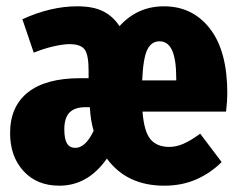

<svg xmlns="http://www.w3.org/2000/svg" viewBox="-20 -571 756 609"><path d="M697 -217H432Q437 -153 457.5 -129Q478 -105 517 -105Q539 -105 562 -115Q585 -125 615 -147L683 -57Q648 -22 602.5 -2Q557 18 501 18Q382 18 319 -68Q259 18 168 18Q97 18 54.5 -28.5Q12 -75 12 -149Q12 -233 68.5 -278Q125 -323 235 -323H261V-348Q261 -397 248.5 -414Q236 -431 200 -431Q181 -431 150 -424Q119 -417 87 -404L51 -510Q141 -551 225 -551Q276 -551 307.5 -535Q339 -519 359 -488Q416 -551 500 -551Q591 -551 646 -480Q701 -409 701 -275Q701 -251 697 -217ZM539 -323Q539 -382 526 -411Q513 -440 486 -440Q460 -440 447 -413Q434 -386 431 -316H539ZM277 -156Q267 -190 265 -231H251Q217 -231 200.5 -214Q184 -197 184 -161Q184 -130 192.5 -116Q201 -102 219 -102Q251 -102 277 -156Z"/></svg>

Font: Fira Sans Extra Condensed ExtraBold
Style: Regular
Weight: 800
Width: 1
Designer: Carrois Corporate & Edenspiekermann AG
Foundry: Carrois Corporate GbR & Edenspiekermann AG
Version: Version 4.203